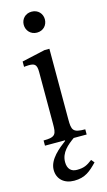

<svg xmlns="http://www.w3.org/2000/svg" viewBox="-137 -739 560 1001"><g transform="rotate(-15 142.5 -238.5)"><path d="M245 134C216 156 199 165 161 165C130 165 111 147 111 110C111 58 151 26 187 0H257V-28C190 -28 185 -43 185 -101V-482H159L33 -454V-425C33 -425 44 -427 58 -427C87 -427 102 -423 102 -380V-101C102 -44 99 -28 32 -28V0H140V3C103 31 43 77 43 134C43 184 79 216 133 216C192 216 221 190 259 151ZM145 -693C110 -693 88 -667 88 -637C88 -606 111 -580 145 -580C180 -580 202 -606 202 -637C202 -667 180 -693 145 -693Z"/></g></svg>

Font: STIX Two Math
Style: Regular
Weight: 400
Designer: Ross Mills, John Hudson & Paul Hanslow, Tiro Typeworks Ltd; with portions MicroPress Inc., with additions and correction
Foundry: Tiro Typeworks Ltd
Version: Version 2.02 b142